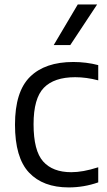

<svg xmlns="http://www.w3.org/2000/svg" viewBox="-20 -828 478 858"><path d="M287 9.5Q172 9.5 109.5 -57Q47 -123.5 47 -271Q47 -418.5 114.2 -484.8Q181.5 -551 307.5 -551Q336 -551 364.5 -547.5Q393 -544 419 -537V-469Q365.5 -483 316 -483Q222 -483 176 -435.8Q130 -388.5 130 -273Q130 -154.5 172.8 -106.5Q215.5 -58.5 298.5 -58.5Q324.5 -58.5 353.8 -63.8Q383 -69 419 -80.5V-13Q355 9.5 287 9.5ZM220 -626.5 327.5 -808H414L294 -626.5Z"/></svg>

Font: Encode Sans
Style: Regular
Weight: 400
Designer: Multiple Designers
Foundry: Impallari Type
Version: Version 3.002; ttfautohint (v1.8.3) -l 8 -r 50 -G 200 -x 14 